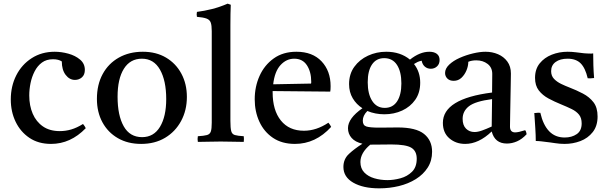

<svg xmlns="http://www.w3.org/2000/svg" viewBox="-20 -775 3326 1050"><path d="M434 -97Q444 -85 449 -74Q366 12 259 12Q190 12 141 -21Q92 -54 65.5 -109Q39 -164 39 -231Q39 -304 69 -363Q99 -422 153.5 -457Q208 -492 279 -492Q316 -492 354 -481.5Q392 -471 418 -449Q444 -427 444 -393Q444 -366 428 -352Q412 -338 390 -338Q360 -338 339 -365.5Q318 -393 318 -439Q300 -451 270 -451Q234 -451 209.5 -433Q185 -415 169.5 -385Q154 -355 147 -320.5Q140 -286 140 -253Q140 -197 159 -153Q178 -109 215 -83.5Q252 -58 307 -58Q339 -58 369.5 -67Q400 -76 434 -97Z M752 12Q679 12 624.5 -19.5Q570 -51 540 -106.5Q510 -162 510 -234Q510 -312 541.5 -370Q573 -428 630 -460Q687 -492 761 -492Q834 -492 888 -460Q942 -428 972 -372Q1002 -316 1002 -245Q1002 -172 970.5 -113.5Q939 -55 883 -21.5Q827 12 752 12ZM623 -246Q623 -144 656.5 -84.5Q690 -25 757 -25Q821 -25 855 -81.5Q889 -138 889 -233Q889 -334 855 -394Q821 -454 756 -454Q692 -454 657.5 -399Q623 -344 623 -246Z M1313 1Q1284 1 1254 0Q1224 -1 1187 -1Q1150 -1 1121 0Q1092 1 1062 1Q1059 -15 1062 -30Q1096 -32 1112 -36.5Q1128 -41 1133 -56Q1138 -71 1138 -104V-605Q1138 -636 1132.5 -651.5Q1127 -667 1109.5 -673.5Q1092 -680 1057 -683Q1054 -696 1057 -710Q1097 -715 1139 -725.5Q1181 -736 1225 -755L1242 -749Q1241 -727 1240.5 -699Q1240 -671 1240 -638V-114Q1240 -75 1244.5 -58Q1249 -41 1264.5 -36.5Q1280 -32 1313 -30Q1315 -15 1313 1Z M1593 12Q1522 12 1473 -21Q1424 -54 1398.5 -109.5Q1373 -165 1373 -232Q1373 -301 1399.5 -360Q1426 -419 1477 -455.5Q1528 -492 1601 -492Q1689 -492 1738.5 -439.5Q1788 -387 1788 -304Q1788 -294 1787.5 -286.5Q1787 -279 1786 -274L1471 -277Q1471 -273 1471 -270Q1471 -172 1516 -116Q1561 -60 1642 -60Q1710 -60 1776 -104Q1786 -92 1791 -81Q1706 12 1593 12ZM1474 -314 1681 -318Q1682 -320 1682 -323.5Q1682 -327 1682 -328Q1682 -382 1658.5 -418Q1635 -454 1589 -454Q1546 -454 1514 -419Q1482 -384 1474 -314Z M2054 255Q1966 255 1912 224Q1858 193 1858 138Q1858 95 1888 67Q1918 39 1962 11Q1923 2 1903 -20.5Q1883 -43 1883 -74Q1883 -128 1962 -183Q1929 -204 1909 -237.5Q1889 -271 1889 -315Q1889 -370 1917.5 -409.5Q1946 -449 1992.5 -470.5Q2039 -492 2092 -492Q2170 -492 2222 -449Q2276 -492 2328 -492Q2354 -492 2369 -480.5Q2384 -469 2384 -447Q2384 -425 2370 -412Q2356 -399 2336 -399Q2317 -399 2303.5 -410.5Q2290 -422 2286 -443Q2272 -440 2263.5 -436Q2255 -432 2244 -425Q2278 -382 2278 -323Q2278 -268 2251 -229.5Q2224 -191 2179.5 -170.5Q2135 -150 2082 -150Q2032 -150 1989 -168Q1964 -143 1964 -115Q1964 -90 1983 -83.5Q2002 -77 2053 -77Q2076 -77 2108 -77.5Q2140 -78 2155 -78Q2255 -78 2299 -42.5Q2343 -7 2343 55Q2343 104 2319 141.5Q2295 179 2254 204.5Q2213 230 2161.5 242.5Q2110 255 2054 255ZM2005 16Q1951 61 1951 111Q1951 146 1972 168Q1993 190 2027 200Q2061 210 2099 210Q2133 210 2170 200Q2207 190 2233 164.5Q2259 139 2259 93Q2259 51 2229.5 33Q2200 15 2120 15Q2101 15 2073 15.5Q2045 16 2011 16Q2008 16 2005 16ZM2084 -185Q2128 -185 2151.5 -220.5Q2175 -256 2175 -319Q2175 -383 2151 -420Q2127 -457 2081 -457Q2038 -457 2014.5 -422.5Q1991 -388 1991 -325Q1991 -261 2015.5 -223Q2040 -185 2084 -185Z M2752 10Q2686 10 2669 -56Q2598 12 2524 12Q2473 12 2437.5 -18.5Q2402 -49 2402 -103Q2402 -235 2671 -269Q2671 -293 2671.5 -318Q2672 -343 2672 -371Q2672 -406 2646.5 -425.5Q2621 -445 2585 -445Q2559 -445 2541 -437Q2541 -414 2531 -390Q2521 -366 2503.5 -349.5Q2486 -333 2461 -333Q2439 -333 2426.5 -345.5Q2414 -358 2414 -376Q2414 -400 2436.5 -421.5Q2459 -443 2494 -458.5Q2529 -474 2567 -483Q2605 -492 2635 -492Q2672 -492 2703.5 -478.5Q2735 -465 2754.5 -438.5Q2774 -412 2774 -373Q2774 -349 2773 -310.5Q2772 -272 2771.5 -228.5Q2771 -185 2770 -146Q2769 -107 2769 -83Q2769 -51 2797 -51Q2815 -51 2852 -63Q2856 -58 2857.5 -52Q2859 -46 2860 -41Q2835 -14 2807.5 -2Q2780 10 2752 10ZM2669 -83 2671 -233Q2579 -221 2544.5 -194Q2510 -167 2510 -125Q2510 -90 2528.5 -71.5Q2547 -53 2575 -53Q2593 -53 2615.5 -61Q2638 -69 2669 -83Z M2935 -158Q2950 -92 2983 -57.5Q3016 -23 3068 -23Q3107 -23 3134 -41.5Q3161 -60 3161 -100Q3161 -130 3146.5 -148Q3132 -166 3106.5 -178.5Q3081 -191 3049 -204Q3012 -219 2979.5 -236.5Q2947 -254 2926.5 -280.5Q2906 -307 2906 -349Q2906 -397 2931.5 -428.5Q2957 -460 2997.5 -476Q3038 -492 3084 -492Q3107 -492 3130 -489Q3153 -486 3155 -486Q3175 -483 3192 -482.5Q3209 -482 3210 -482Q3211 -482 3214.5 -482Q3218 -482 3224 -483Q3224 -451 3225 -418Q3226 -385 3229 -348Q3228 -348 3225 -348Q3216 -347 3208.5 -346.5Q3201 -346 3194 -347Q3181 -403 3155.5 -428.5Q3130 -454 3084 -454Q3043 -454 3018.5 -436Q2994 -418 2994 -386Q2994 -360 3010 -343.5Q3026 -327 3049 -316Q3072 -305 3093 -297Q3132 -282 3167.5 -263.5Q3203 -245 3225.5 -216Q3248 -187 3248 -138Q3248 -86 3221.5 -52.5Q3195 -19 3154 -3.5Q3113 12 3068 12Q3042 12 3016.5 8Q2991 4 2989 4Q2987 4 2972.5 2Q2958 0 2940.5 -2Q2923 -4 2910 -4Q2910 -35 2907.5 -73Q2905 -111 2902 -157Q2904 -157 2907 -157Q2916 -158 2922.5 -158.5Q2929 -159 2935 -158Z"/></svg>

Font: Tiro Telugu
Style: Regular
Weight: 400
Designer: Telugu: John Hudson & Fiona Ross. Latin: John Hudson.
Foundry: Tiro Typeworks Ltd.
Version: Version 1.52